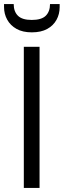

<svg xmlns="http://www.w3.org/2000/svg" viewBox="-29 -932 316 952"><path d="M89.1 0V-700H167.1V0ZM128.4 -771.6Q83.5 -771.6 53 -788.7Q22.5 -805.8 6.8 -834.3Q-9 -862.8 -9 -897.2V-911.9H38.9Q38.9 -874.9 59.9 -854Q80.9 -833.1 128.4 -833.1Q176.9 -833.1 198 -854Q219 -874.9 219 -911.9H266.8V-896.5Q266.8 -862 251.1 -833.6Q235.4 -805.1 204.9 -788.3Q174.4 -771.6 128.4 -771.6Z"/></svg>

Font: Envelope Sans Variable
Style: Regular
Weight: 500
Designer: Andreas Rasmussen / Norman Anderson
Foundry: mail.de GmbH
Version: Version 1.150